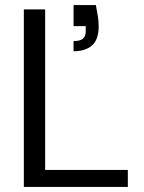

<svg xmlns="http://www.w3.org/2000/svg" viewBox="-20 -737 566 757"><path d="M74 0V-700H158V-67H484V0ZM270 -535V-575Q296 -575 307 -584.5Q318 -594 318 -613V-634H270V-717H358Q363 -691 366 -672Q369 -653 369 -633Q369 -581 343 -558Q317 -535 270 -535Z"/></svg>

Font: DM Sans 18pt
Style: Regular
Weight: 400
Designer: Colophon Foundry, Jonny Pinhorn
Foundry: Colophon Foundry
Version: Version 4.004;gftools[0.9.30]